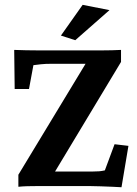

<svg xmlns="http://www.w3.org/2000/svg" viewBox="-20 -786 579 811"><path d="M493.2 4.9Q479.5 3.9 455.1 2.9Q430.7 2 405.3 1Q379.9 0 362.3 0H134.8Q115.2 0 95.7 0.5Q76.2 1 57.6 2.9V-47.9L366.2 -557.6V-516.6H201.2Q170.9 -516.6 153.3 -514.6Q135.7 -512.7 121.1 -510.7L102.5 -410.2H42L40 -575.2Q63.5 -574.2 90.3 -573.7Q117.2 -573.2 135.7 -573.2H415Q433.6 -573.2 453.1 -573.7Q472.7 -574.2 491.2 -575.2V-524.4L188.5 -21.5V-61.5H371.1Q388.7 -61.5 399.4 -62.5Q410.2 -63.5 422.9 -66.4L463.9 -176.8L522.5 -169.9ZM297.9 -616.2 237.3 -635.7 329.1 -765.6 442.4 -743.2Z"/></svg>

Font: Crimson Pro ExtraLight
Style: Bold
Weight: 700
Version: Version 1.002